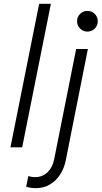

<svg xmlns="http://www.w3.org/2000/svg" viewBox="-20 -772 532 1006"><path d="M185.1 -752H246.6L96.2 0H34.7ZM117.2 206.5 128.4 150.4Q144.5 156.2 163.1 156.2Q202.1 156.2 228.8 130.9Q255.4 105.5 263.7 63L378.9 -515.1H440.4L324.2 70.3Q315.9 110.4 294.7 143.1Q273.4 175.8 241 194.8Q208.5 213.9 168 213.9Q143.6 213.9 117.2 206.5ZM383.8 -660.6Q383.8 -683.6 399.7 -699.2Q415.5 -714.8 438 -714.8Q460.9 -714.8 476.6 -699.2Q492.2 -683.6 492.2 -660.6Q492.2 -638.2 476.6 -622.3Q460.9 -606.4 438 -606.4Q415.5 -606.4 399.7 -622.3Q383.8 -638.2 383.8 -660.6Z"/></svg>

Font: Reddit Sans Chocolate Light
Style: Italic
Weight: 300
Italic angle: -11.25°
Designer: Stephen Hutchings
Version: Version 1.013